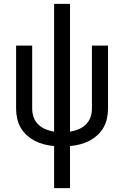

<svg xmlns="http://www.w3.org/2000/svg" viewBox="-20 -755 640 990"><path d="M259 215V-2Q233 -4 208 -10.5Q183 -17 160.5 -28.5Q138 -40 118.5 -57.5Q99 -75 86.5 -97Q74 -119 68.5 -144Q63 -169 63 -195V-520H146V-195Q146 -172 153.5 -150.5Q161 -129 177.5 -113Q194 -97 215 -88.5Q236 -80 259 -76V-735H341V-76Q364 -80 385 -88.5Q406 -97 422.5 -113Q439 -129 446.5 -150.5Q454 -172 454 -195V-520H537V-195Q537 -169 531.5 -144Q526 -119 513.5 -97Q501 -75 481.5 -57.5Q462 -40 439.5 -28.5Q417 -17 392 -10.5Q367 -4 341 -2V215Z"/></svg>

Font: Iosevka Custom Extended
Style: Regular
Weight: 400
Width: 7
Monospace: yes
Designer: Belleve Invis
Foundry: Belleve Invis
Version: Version 11.2.4; ttfautohint (v1.8.4)